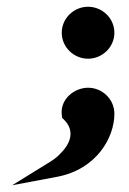

<svg xmlns="http://www.w3.org/2000/svg" viewBox="-20 -378 381 569"><path d="M16 171 149 146C266 124 319 30 319 -41C319 -84 283 -118 241 -118C201 -118 158 -85 163 -38L164 -29L170 -23C199 6 194 42 160 76C152 85 142 93 131 100ZM163 -281C163 -238 199 -204 241 -204C283 -204 319 -238 319 -281C319 -324 283 -358 241 -358C199 -358 163 -324 163 -281Z"/></svg>

Font: Charger Sport
Style: UltNrw
Weight: 1000
Designer: Jasper
Foundry: Cannot Into Space Fonts
Version: Version 1.1